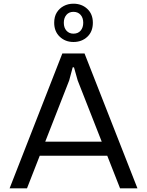

<svg xmlns="http://www.w3.org/2000/svg" viewBox="-20 -1018 796 1038"><path d="M32 0 317 -729H437L723 0H629L400 -583L380 -654H373L354 -583L126 0ZM180 -176 210 -252H544L575 -176ZM377 -791Q333 -791 303 -819.5Q273 -848 273 -895Q273 -928 287 -950.5Q301 -973 324.5 -985.5Q348 -998 377 -998Q422 -998 452 -970Q482 -942 482 -895Q482 -847 452 -819Q422 -791 377 -791ZM377 -836Q402 -836 416 -852.5Q430 -869 430 -895Q430 -922 415.5 -938Q401 -954 377 -954Q353 -954 339 -937.5Q325 -921 325 -895Q325 -868 339.5 -852Q354 -836 377 -836Z"/></svg>

Font: Hubot Sans Condensed ExtraLight
Style: Regular
Weight: 400
Version: Version 2.000